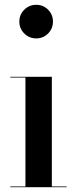

<svg xmlns="http://www.w3.org/2000/svg" viewBox="-20 -780 316 800"><path d="M60.6 -690Q60.6 -719.2 81.2 -739.6Q101.8 -760 131 -760Q160.2 -760 180.4 -739.6Q200.6 -719.2 200.6 -690Q200.6 -660.8 180.4 -640.4Q160.2 -620 131 -620Q101.8 -620 81.2 -640.4Q60.6 -660.8 60.6 -690ZM23 -3H86V-457H23V-460H196V-3H257.6V0H23Z"/></svg>

Font: Bodoni* 72 Medium
Style: Regular
Weight: 500
Version: Version 1.002; ttfautohint (v0.97) -l 8 -r 50 -G 200 -x 14 -